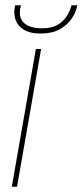

<svg xmlns="http://www.w3.org/2000/svg" viewBox="-20 -713 315 733"><path d="M25 0 117 -526H137L45 0ZM136 -585Q93 -585 69.5 -600.5Q46 -616 39 -638.5Q32 -661 36 -683L38 -693H60Q48 -648 70.5 -626.5Q93 -605 140 -605Q189 -605 216 -629.5Q243 -654 253 -693H275L273 -684Q268 -662 251.5 -639Q235 -616 206.5 -600.5Q178 -585 136 -585Z"/></svg>

Font: DM Sans 9pt Thin
Style: Italic
Weight: 250
Italic angle: -10°
Version: Version 4.004;gftools[0.9.30]